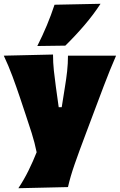

<svg xmlns="http://www.w3.org/2000/svg" viewBox="-25 -796 633 1014"><path d="M72 198Q102.5 152 126.2 103.5Q150 55 168.5 8Q158.5 -42 142.5 -92.8Q126.5 -143.5 110 -192L80 -282Q61.5 -337 40.8 -393Q20 -449 -5 -502L255 -508Q255 -464.5 259.5 -423Q264 -381.5 270 -338L285 -230H301L318 -337Q325 -379 329.5 -419.5Q334 -460 334 -502H588Q570.5 -461.5 555.2 -424Q540 -386.5 522.8 -341.2Q505.5 -296 482 -233L429 -92Q393 3 369.5 70.5Q346 138 334 192ZM172 -553Q227 -661.5 263 -771L506 -776Q468.5 -718.5 421 -663Q373.5 -607.5 320 -555Z"/></svg>

Font: Commissioner Flair Black
Style: Regular
Weight: 900
Designer: Kostas Bartsokas
Foundry: Kostas Bartsokas
Version: Version 1.000; ttfautohint (v1.8.3)